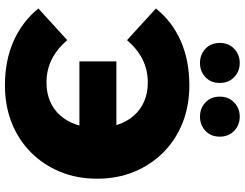

<svg xmlns="http://www.w3.org/2000/svg" viewBox="-124 -828 967 758"><g transform="rotate(90 359.0 -449.5)"><path d="M223 -280V-426H553V-280ZM317 -714Q398 -714 465 -687.5Q532 -661 581.5 -612Q631 -563 658.5 -496.5Q686 -430 686 -350Q686 -270 658.5 -203.5Q631 -137 581.5 -88Q532 -39 465 -12.5Q398 14 317 14Q219 14 142 -20.5Q65 -55 14 -118L139 -232Q173 -192 214.5 -171Q256 -150 307 -150Q347 -150 380 -164Q413 -178 436.5 -204.5Q460 -231 472.5 -268Q485 -305 485 -350Q485 -395 472.5 -432Q460 -469 436.5 -495.5Q413 -522 380 -536Q347 -550 307 -550Q256 -550 214.5 -529Q173 -508 139 -468L14 -582Q65 -646 142 -680Q219 -714 317 -714ZM441 -756Q408 -756 385 -777.5Q362 -799 362 -834Q362 -869 385 -891Q408 -913 441 -913Q474 -913 497 -891Q520 -869 520 -834Q520 -799 497 -777.5Q474 -756 441 -756ZM229 -756Q196 -756 173 -777.5Q150 -799 150 -834Q150 -869 173 -891Q196 -913 229 -913Q262 -913 285 -891Q308 -869 308 -834Q308 -799 285 -777.5Q262 -756 229 -756Z"/></g></svg>

Font: MOST Montserrat ExtraBold
Style: Regular
Weight: 800
Designer: Julieta Ulanovsky
Foundry: Julieta Ulanovsky
Version: Version 8.000;March 11, 2024;FontCreator 15.0.0.2926 64-bit